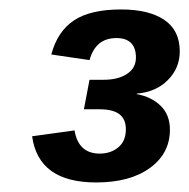

<svg xmlns="http://www.w3.org/2000/svg" viewBox="-20 -716 394 400"><path d="M166.5 -549.8H195.8Q226.1 -549.8 244.6 -562Q263.2 -574.2 263.2 -596.2Q263.2 -616.2 252.9 -626.5Q242.7 -636.7 222.7 -636.7Q200.7 -636.7 186.8 -625.2Q172.9 -613.8 166.5 -590.8L86.9 -602.5Q99.6 -650.4 133.8 -673.3Q168 -696.3 232.4 -696.3Q290 -696.3 322.3 -674.6Q354.5 -652.8 354.5 -608.9Q354.5 -574.2 329.8 -549.3Q305.2 -524.4 265.1 -521L264.6 -520Q295.9 -514.2 314.9 -495.4Q334 -476.6 334 -445.8Q334 -396.5 292.5 -366.2Q251 -335.9 180.2 -335.9Q60.1 -335.9 46.9 -432.1L135.3 -444.3Q139.2 -420.4 152.3 -408.2Q165.5 -396 188 -396Q210.4 -396 226.3 -408.9Q242.2 -421.9 242.2 -446.8Q242.2 -467.8 228.8 -478Q215.3 -488.3 188 -488.3H154.8Z"/></svg>

Font: Arimo
Style: Italic
Weight: 400
Italic angle: -12°
Designer: Steve Matteson
Foundry: Monotype Imaging Inc.
Version: Version 1.33